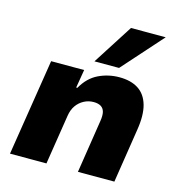

<svg xmlns="http://www.w3.org/2000/svg" viewBox="-113 -872 906 972"><g transform="rotate(15 340.0 -386.5)"><path d="M27 0 107 -506H280L264 -410H270Q303 -468 354 -492.5Q405 -517 463 -517Q523 -517 562 -492Q601 -467 616 -415Q631 -363 618 -283L574 0H383L426 -277Q431 -307 426.5 -325.5Q422 -344 407.5 -353Q393 -362 369 -362Q342 -362 318.5 -349.5Q295 -337 279.5 -315Q264 -293 259 -261L218 0ZM319 -562 454 -773H636L448 -562Z"/></g></svg>

Font: Nunito Sans 7pt Black
Style: Italic
Weight: 900
Italic angle: -9°
Version: Version 3.101;gftools[0.9.27]